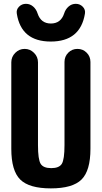

<svg xmlns="http://www.w3.org/2000/svg" viewBox="-20 -990 540 1019"><path d="M460 -661.1V-200.2Q460 -84 412.6 -37.1Q365.2 9.8 250 9.8Q134.8 9.8 87.4 -37.1Q40 -84 40 -200.2V-659.2Q40 -688.5 61 -709.5Q82 -730.5 110.8 -730.5Q139.6 -730.5 160.6 -709.5Q181.6 -688.5 181.6 -659.2V-219.7Q181.6 -143.6 195.8 -120.6Q210 -97.7 252 -97.7Q293.9 -97.7 308.1 -120.6Q322.3 -143.6 322.3 -219.7V-661.1Q322.3 -690.4 342.3 -710.4Q362.3 -730.5 391.1 -730.5Q419.9 -730.5 439.9 -710.4Q460 -690.4 460 -661.1ZM320.3 -918Q327.1 -940.4 343.8 -955.1Q360.4 -969.7 382.3 -969.7Q404.3 -969.7 419.4 -954.1Q434.6 -938.5 430.7 -917Q406.2 -769.5 249.5 -769.5Q92.8 -769.5 69.3 -917Q65.4 -938.5 80.6 -954.1Q95.7 -969.7 117.7 -969.7Q139.6 -969.7 156.2 -955.1Q172.9 -940.4 179.7 -918Q197.3 -865.2 250 -865.2Q302.7 -865.2 320.3 -918Z"/></svg>

Font: Rounded-X Mgen+ 1mn bold
Style: Bold
Weight: 700
Designer: [Source Han Sans]
Ryoko NISHIZUKA  (kana & ideographs); Paul D. Hunt (Latin, Greek & Cyrillic); Wenlong ZHANG  (bopomofo
Version: Version 1.059.20150602